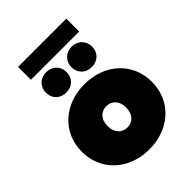

<svg xmlns="http://www.w3.org/2000/svg" viewBox="-261 -1046 1182 1182"><g transform="rotate(-45 330.0 -455.5)"><path d="M330 10C507 10 635 -108 635 -274C635 -440 507 -557 330 -557C154 -557 25 -440 25 -274C25 -108 154 10 330 10ZM330 -181C285 -181 249 -213 249 -274C249 -334 285 -366 330 -366C375 -366 411 -334 411 -274C411 -213 375 -181 330 -181ZM438 -599C489 -599 528 -634 528 -687C528 -740 489 -776 438 -776C387 -776 348 -740 348 -687C348 -634 387 -599 438 -599ZM216 -599C267 -599 306 -634 306 -687C306 -740 267 -776 216 -776C165 -776 126 -740 126 -687C126 -634 165 -599 216 -599ZM117 -809H537V-921H117Z"/></g></svg>

Font: Chess Sans Black
Style: Regular
Weight: 900
Designer: Wolf Bōese
Foundry: Wolf Bōese
Version: Version 7.223;Glyphs 3.3 (3306)